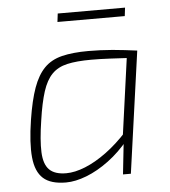

<svg xmlns="http://www.w3.org/2000/svg" viewBox="-49 -696 665 753"><g transform="rotate(-5 283.0 -319.5)"><path d="M313 -494Q336 -494 359.5 -493Q383 -492 407.5 -490Q432 -488 456 -485Q480 -482 504 -479L487 -452Q433 -455 394.5 -457Q356 -459 321 -459Q263 -459 226 -450.5Q189 -442 166 -418.5Q143 -395 129 -351.5Q115 -308 105 -239Q93 -162 95 -114.5Q97 -67 118.5 -45.5Q140 -24 185 -24Q219 -24 260 -40.5Q301 -57 344.5 -89Q388 -121 429 -166L433 -135Q395 -88 350.5 -55Q306 -22 262 -5Q218 12 181 12Q121 12 91.5 -14.5Q62 -41 56.5 -97.5Q51 -154 65 -244Q77 -321 94.5 -369.5Q112 -418 139 -445.5Q166 -473 208.5 -483.5Q251 -494 313 -494ZM464 -479H504L437 0H406L419 -120L415 -125ZM471 -651 467 -618H202L206 -651Z"/></g></svg>

Font: Exo 2 ExtraLight
Style: Italic
Weight: 250
Italic angle: -8°
Designer: Natanael Gama
Foundry: Natanael Gama
Version: Version 2.010